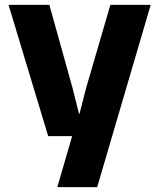

<svg xmlns="http://www.w3.org/2000/svg" viewBox="-20 -580 655 790"><path d="M15.1 -560.1H183.1L278.8 -216.8L305.2 -111.8H307.1L334 -216.8L434.1 -560.1H600.1L379.9 189.9H215.8L276.9 -20H178.2Z"/></svg>

Font: TASA Explorer
Style: Regular
Weight: 900
Designer: Weizhong Zhang
Foundry: Local Remote
Version: Version 1.000;Glyphs 3.1.2 (3151)